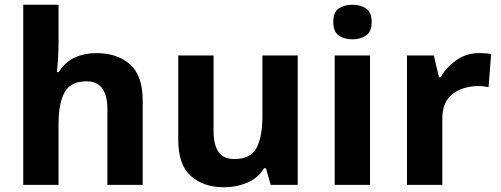

<svg xmlns="http://www.w3.org/2000/svg" viewBox="-20 -780 2113 810"><path d="M227 -605Q227 -565 224.5 -528Q222 -491 220 -476H228Q254 -518 295 -537Q336 -556 386 -556Q475 -556 528.5 -508.5Q582 -461 582 -356V0H433V-319Q433 -437 345 -437Q278 -437 252.5 -390.5Q227 -344 227 -257V0H78V-760H227Z M1236 -546V0H1122L1102 -70H1094Q1068 -28 1022.5 -9Q977 10 926 10Q838 10 785 -37.5Q732 -85 732 -190V-546H881V-227Q881 -169 902 -139Q923 -109 969 -109Q1037 -109 1062 -155.5Q1087 -202 1087 -289V-546Z M1541 -546V0H1392V-546ZM1467 -760Q1500 -760 1524 -744.5Q1548 -729 1548 -687Q1548 -646 1524 -630Q1500 -614 1467 -614Q1433 -614 1409.5 -630Q1386 -646 1386 -687Q1386 -729 1409.5 -744.5Q1433 -760 1467 -760Z M2002 -556Q2013 -556 2028 -555Q2043 -554 2052 -552L2041 -412Q2034 -414 2020.5 -415.5Q2007 -417 1997 -417Q1959 -417 1924 -403.5Q1889 -390 1867.5 -360Q1846 -330 1846 -278V0H1697V-546H1810L1832 -454H1839Q1863 -496 1905 -526Q1947 -556 2002 -556Z"/></svg>

Font: Noto Sans New Tai Lue
Style: Bold
Weight: 700
Version: Version 2.003